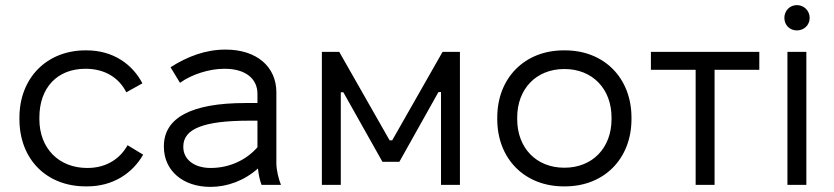

<svg xmlns="http://www.w3.org/2000/svg" viewBox="-20 -723 3264 751"><path d="M315 6H321C422 6 498 -45 540 -118L479 -155C452 -106 400 -66 322 -66H321C211 -66 134 -142 134 -257V-263C134 -380 204 -454 314 -454H315C391 -454 446 -418 474 -362L537 -397C498 -472 422 -526 319 -526H314C164 -526 56 -419 56 -263V-257C56 -100 162 6 315 6Z M803 8C869 8 935 -16 989 -64C991 -41 997 -15 1003 0H1079C1070 -22 1061 -57 1061 -85V-362C1061 -463 983 -529 863 -529H861C784 -529 713 -502 647 -460L684 -399C731 -433 800 -454 857 -454H859C938 -454 987 -417 987 -356V-320H940C728 -320 621 -262 621 -151V-149C621 -56 695 8 803 8ZM804 -66C740 -66 697 -99 697 -148V-150C697 -219 776 -251 955 -251H987V-147C945 -99 880 -66 804 -66Z M1239 0H1313V-362H1323L1476 -90H1542L1695 -363H1705V0H1779V-520H1711L1514 -174H1504L1307 -520H1239Z M2185 6H2190C2343 6 2450 -102 2450 -257V-263C2450 -418 2343 -526 2190 -526H2185C2032 -526 1925 -418 1925 -263V-257C1925 -102 2032 6 2185 6ZM2187 -67C2078 -67 2003 -144 2003 -257V-263C2003 -376 2078 -453 2187 -453H2188C2297 -453 2372 -376 2372 -263V-257C2372 -144 2297 -67 2188 -67Z M2701 0H2775V-450H2950V-520H2526V-450H2701Z M3097 -604C3125 -604 3147 -625 3147 -653C3147 -681 3125 -703 3097 -703C3069 -703 3048 -681 3048 -653C3048 -625 3069 -604 3097 -604ZM3060 0H3134V-520H3060Z"/></svg>

Font: Fixel Display Regular
Style: Regular
Weight: 400
Designer: AlfaBravo + MacPaw
Foundry: Kyrylo Tkachov, Marchela Mozhyna, Serhii Makarenko, Maria Weinstein, Zakhar Kryvoshyya
Version: Version 1.211